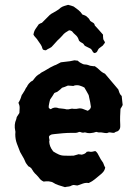

<svg xmlns="http://www.w3.org/2000/svg" viewBox="-20 -758 567 792"><path d="M413 -582Q407 -573 404 -570Q401 -567 388 -558Q384 -553 381.5 -547Q379 -541 370 -539Q364 -541 361.5 -547Q359 -553 354 -557Q351 -559 347 -560.5Q343 -562 338 -565Q336 -566 333 -567.5Q330 -569 329 -570Q325 -578 318.5 -581Q312 -584 307 -589Q306 -591 305 -592.5Q304 -594 304 -596Q300 -607 291.5 -614Q283 -621 277 -629Q271 -633 265 -633Q258 -629 250.5 -624Q243 -619 237 -611Q233 -606 227.5 -601Q222 -596 217 -591Q212 -586 207.5 -580.5Q203 -575 198 -570Q193 -563 185 -559.5Q177 -556 170 -551Q169 -550 164.5 -551Q160 -552 158 -553Q155 -556 155 -558Q153 -567 147.5 -575Q142 -583 137 -590Q133 -597 127.5 -602.5Q122 -608 118 -615Q120 -629 126.5 -638.5Q133 -648 140 -658Q144 -660 146.5 -661.5Q149 -663 153 -664L185 -696Q188 -698 191 -700.5Q194 -703 197 -704Q205 -709 214 -714Q223 -719 230 -726Q237 -731 245.5 -733.5Q254 -736 261 -738Q274 -735 284 -731Q294 -724 303.5 -716.5Q313 -709 320 -698Q324 -697 327.5 -695.5Q331 -694 335 -692Q343 -685 345.5 -682.5Q348 -680 352 -672Q357 -668 363.5 -664.5Q370 -661 371 -653Q379 -644 387.5 -635Q396 -626 405 -615Q405 -612 405 -607Q405 -602 406 -597Q407 -593 409.5 -590Q412 -587 413 -582ZM486 -325Q485 -322 482.5 -318Q480 -314 477 -309Q476 -294 475.5 -277.5Q475 -261 476 -244V-236Q476 -224 466 -217Q462 -216 457.5 -214Q453 -212 451 -210Q443 -210 436 -211.5Q429 -213 422 -209H420Q413 -209 406 -210.5Q399 -212 392 -212Q389 -211 385.5 -212Q382 -213 377 -214Q366 -210 354 -209Q342 -208 330 -212Q321 -209 313 -213Q309 -215 304 -213Q298 -210 292 -210Q286 -210 279 -210Q259 -210 240.5 -208.5Q222 -207 205 -205Q201 -204 197.5 -204Q194 -204 190 -202Q189 -201 187.5 -200.5Q186 -200 185 -199Q183 -197 182 -194Q182 -189 183.5 -184Q185 -179 183 -174Q184 -154 197 -137L200 -133Q211 -126 222 -121Q233 -116 245 -116Q265 -115 284 -116Q289 -117 294.5 -119Q300 -121 305 -122Q307 -121 310.5 -121Q314 -121 317 -120Q323 -121 329 -124Q335 -127 338 -132Q341 -132 343 -132.5Q345 -133 346 -133Q353 -131 359.5 -132Q366 -133 373 -135Q378 -132 382 -126Q387 -118 391 -109.5Q395 -101 401 -93Q406 -87 408 -80Q410 -73 414 -67Q412 -56 405.5 -48.5Q399 -41 391 -35Q381 -27 371 -18.5Q361 -10 346 -3Q334 -5 322.5 -1Q311 3 300 7Q294 7 288 5.5Q282 4 276 7Q270 11 263 11.5Q256 12 248 14Q235 10 222 6Q209 2 197 -6Q193 -8 188.5 -8.5Q184 -9 181 -10Q175 -10 170 -10Q165 -10 160 -9Q149 -14 143 -22Q137 -30 130 -37Q123 -43 118 -50Q113 -57 109 -64Q106 -67 103 -69Q100 -71 97 -72Q93 -77 89 -82.5Q85 -88 83 -94Q79 -104 73.5 -112.5Q68 -121 63 -131Q56 -148 49.5 -166Q43 -184 43 -204Q43 -207 43.5 -211Q44 -215 43 -218Q37 -244 47 -266Q48 -268 48 -270Q48 -272 49 -275L60 -292Q61 -303 61 -313.5Q61 -324 56 -334Q58 -338 60 -341Q62 -344 63 -347Q65 -351 66 -354.5Q67 -358 68 -361Q70 -368 72 -369Q77 -376 82 -385Q84 -389 86 -393Q88 -397 91 -400Q93 -404 94.5 -407Q96 -410 99 -413Q102 -416 105.5 -419.5Q109 -423 113 -424Q117 -427 119.5 -431Q122 -435 125 -438Q128 -442 131 -444.5Q134 -447 138 -450Q143 -452 146 -455Q149 -458 153 -460Q158 -462 162.5 -465Q167 -468 171 -470Q179 -475 187 -479.5Q195 -484 204 -488Q211 -490 217.5 -494Q224 -498 231 -501Q243 -503 256 -504Q269 -505 281 -508Q283 -509 286 -509Q289 -509 290 -509Q293 -508 300 -508Q303 -506 305.5 -503.5Q308 -501 312 -499Q316 -497 320.5 -494.5Q325 -492 331 -492Q334 -492 337 -491.5Q340 -491 343 -490Q346 -489 350 -487.5Q354 -486 358 -486Q361 -485 364.5 -485Q368 -485 371 -485Q382 -478 391.5 -468.5Q401 -459 413 -454L468 -389Q470 -382 473 -374.5Q476 -367 482 -362Q483 -352 484 -343Q485 -334 486 -325ZM355 -317Q354 -327 352 -336.5Q350 -346 348 -355Q347 -359 346.5 -362.5Q346 -366 344 -369Q340 -376 336.5 -382.5Q333 -389 328 -397Q319 -402 308.5 -405Q298 -408 286 -405Q284 -403 280.5 -403.5Q277 -404 275 -404Q271 -404 267.5 -404.5Q264 -405 260 -405Q247 -399 236 -396Q232 -392 228 -388.5Q224 -385 221 -383Q217 -379 212 -377.5Q207 -376 204 -374Q200 -367 196 -361Q192 -355 187 -348Q186 -345 185 -341Q184 -337 183 -332Q181 -324 181 -321V-314Q182 -312 185 -309.5Q188 -307 190 -308Q205 -319 224 -311H227Q234 -310 240.5 -309.5Q247 -309 254 -307Q262 -306 269.5 -308.5Q277 -311 284 -309Q295 -308 308 -311Q315 -311 321 -309Q327 -307 334 -304Q336 -303 338 -302.5Q340 -302 342 -301Q347 -304 350.5 -307.5Q354 -311 355 -317Z"/></svg>

Font: Daruma Drop One
Style: Regular
Weight: 400
Designer: Maniackers Design
Version: Version 1.000